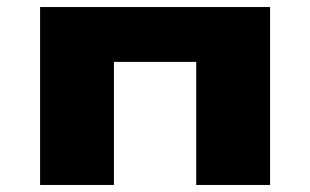

<svg xmlns="http://www.w3.org/2000/svg" viewBox="-20 -526 882 546"><path d="M94 0V-506H748V0H538V-350H304V0Z"/></svg>

Font: Nunito Sans 7pt Expanded Black
Style: Regular
Weight: 900
Width: 7
Designer: Vernon Adams
Foundry: Vernon Adams
Version: Version 3.101;gftools[0.9.27]